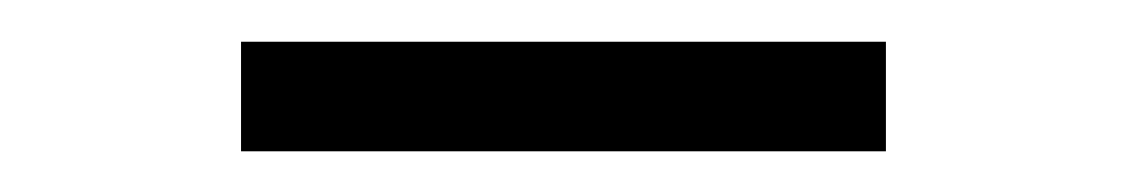

<svg xmlns="http://www.w3.org/2000/svg" viewBox="-20 -697 540 92"><path d="M95.5 -624.5V-677H404.5V-624.5Z"/></svg>

Font: Newsreader 72pt ExtraBold
Style: Regular
Weight: 800
Designer: Hugues Gentile
Foundry: Production Type
Version: Version 1.003; ttfautohint (v1.8.3)